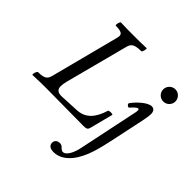

<svg xmlns="http://www.w3.org/2000/svg" viewBox="-244 -845 1292 1292"><g transform="rotate(45 401.5 -199.0)"><path d="M0 3C41 1 84 0 127 0C245 0 364 3 481 3C512 3 521 0 527 -23L569 -186C571 -195 532 -194 529 -186C501 -94 455 -45 380 -41L238 -34C204 -34 187 -48 187 -78C187 -90 189 -107 194 -126L311 -572C320 -608 331 -628 404 -628C413 -628 422 -668 415 -668C374 -666 334 -666 293 -666C252 -666 211 -666 171 -668C162 -668 153 -628 161 -628C232 -628 234 -608 224 -572L99 -90C90 -56 80 -37 12 -37C3 -37 -9 3 0 3ZM748 -493C780 -493 806 -519 806 -551C806 -583 780 -609 748 -609C716 -609 690 -583 690 -551C690 -519 716 -493 748 -493ZM467 270C507 270 550 251 588 204C647 131 669 27 690 -69L741 -310C747 -342 750 -359 750 -373C750 -401 738 -416 717 -416C678 -416 619 -359 593 -322C587 -313 607 -294 615 -302C639 -328 653 -341 662 -341C667 -341 670 -336 670 -330C670 -323 669 -317 668 -311L577 124C568 166 544 225 510 225C503 225 494 221 484 210C475 200 465 196 455 196C437 196 415 205 415 232C415 256 433 270 467 270Z"/></g></svg>

Font: Junicode Two Beta SemiCondensed Medium
Style: Italic
Weight: 500
Width: 4
Italic angle: -10°
Version: Version 1.063